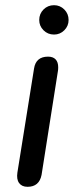

<svg xmlns="http://www.w3.org/2000/svg" viewBox="-20 -712 291 739"><path d="M47 -48 111 -448Q118 -494 165 -494Q184 -494 194 -483.5Q204 -473 204 -453Q204 -444 203 -439L140 -39Q131 7 86 7Q64 7 53.5 -7.5Q43 -22 47 -48ZM131 -635Q131 -659 147.5 -675.5Q164 -692 188 -692Q211 -692 227.5 -675.5Q244 -659 244 -635Q244 -612 227.5 -595.5Q211 -579 188 -579Q164 -579 147.5 -595.5Q131 -612 131 -635Z"/></svg>

Font: SN Pro
Style: Italic
Weight: 400
Italic angle: -9°
Designer: Tobias Whetton
Foundry: Supernotes
Version: Version 1.003